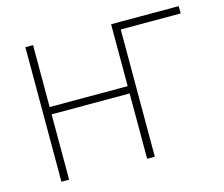

<svg xmlns="http://www.w3.org/2000/svg" viewBox="-99 -833 1127 965"><g transform="rotate(-15 464.0 -350.0)"><path d="M107 0H147V-340H553V0H593V-662H905V-700H553V-378H147V-700H107Z"/></g></svg>

Font: Fixel Display ExtraLight
Style: Regular
Weight: 200
Designer: AlfaBravo + MacPaw
Foundry: Kyrylo Tkachov, Marchela Mozhyna, Serhii Makarenko, Maria Weinstein, Zakhar Kryvoshyya
Version: Version 1.211